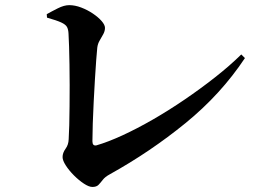

<svg xmlns="http://www.w3.org/2000/svg" viewBox="-20 -732 1040 761"><path d="M165.3 -675.8Q184.5 -686.7 209.3 -699.1Q234.1 -711.6 254.3 -711.6Q277.2 -711.6 301.8 -702.2Q326.5 -692.8 347.9 -678.4Q369.3 -664 382.7 -648.7Q396.1 -633.3 396.1 -621.6Q396.1 -609.1 389.4 -596.7Q382.7 -584.4 375.2 -571.7Q367.6 -559.1 365.6 -543.5Q363.9 -528 361.4 -494.7Q359 -461.3 356.3 -418.3Q353.6 -375.2 351.4 -329.4Q349.2 -283.7 347.7 -242.5Q346.3 -201.3 346.3 -172.2Q346.3 -152.5 362.3 -155.9Q407.9 -169.1 465.3 -195.5Q522.8 -222 585.7 -258.1Q648.5 -294.3 711.4 -337.1Q774.3 -379.9 832.3 -425.5Q890.3 -471 936.3 -516.2L950.8 -501.8Q855.4 -358.3 715.6 -244.3Q575.8 -130.3 415.1 -41.1Q396 -30.7 387.2 -19Q378.3 -7.4 370.3 0.8Q362.2 9 346.2 9Q332.6 9 312.5 -4.2Q292.5 -17.4 273 -36.9Q253.6 -56.4 240.8 -76.2Q228 -96.1 228 -109.4Q228 -126.1 239.7 -142.2Q251.5 -158.2 252.2 -179.9Q253.6 -201.6 254.5 -235.7Q255.4 -269.8 255.7 -310.6Q256.1 -351.3 256.1 -393.9Q256.1 -436.5 255.4 -475.9Q254.6 -515.4 253.8 -547.3Q252.9 -579.2 251.6 -598.2Q250.9 -615.1 245.6 -624.9Q240.4 -634.7 222.8 -642.9Q205.2 -651.1 166.3 -662.1Z"/></svg>

Font: Noto Serif SC
Style: Regular
Weight: 200
Designer: Ryoko NISHIZUKA 西塚涼子 (kana & ideographs); Frank Grießhammer (Latin, Greek & Cyrillic); Wenlong ZHANG 张文龙 (bopomofo); San
Foundry: Adobe
Version: Version 2.001;hotconv 1.1.0;makeotfexe 2.6.0